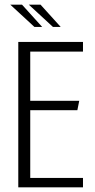

<svg xmlns="http://www.w3.org/2000/svg" viewBox="-20 -799 404 819"><path d="M58 -620H334V-579H109V-369H318L310 -329H109V-40H334V0H58ZM127 -684 24 -779H74L160 -684ZM206 -684 103 -779H153L239 -684Z"/></svg>

Font: Smooch Sans
Style: Regular
Weight: 400
Designer: Robert E. Leuschke
Foundry: Robert E. Leuschke
Version: Version 1.010; ttfautohint (v1.8.3)